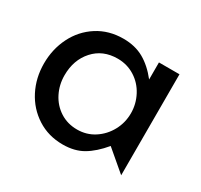

<svg xmlns="http://www.w3.org/2000/svg" viewBox="-115 -651 847 810"><g transform="rotate(30 309.0 -246.5)"><path d="M294 -419Q340 -419 377.5 -395.5Q415 -372 436 -332Q457 -292 457 -247Q457 -201 435.5 -161.5Q414 -122 377 -98Q340 -74 294 -74Q247 -74 210.5 -97.5Q174 -121 154 -160.5Q134 -200 134 -246Q134 -321 178 -370Q222 -419 294 -419ZM552 -492H452V-409Q415 -456 372.5 -480Q330 -504 273 -504Q202 -504 147.5 -469Q93 -434 63.5 -375Q34 -316 34 -246Q34 -176 64 -117.5Q94 -59 148.5 -24Q203 11 273 11Q330 11 371 -13Q412 -37 452 -85L552 0Z"/></g></svg>

Font: Geom
Style: Regular
Weight: 400
Version: Version 1.102